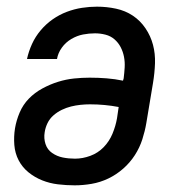

<svg xmlns="http://www.w3.org/2000/svg" viewBox="-20 -548 540 576"><path d="M204 8Q179 8 154 5Q129 2 106.5 -7Q84 -16 65.5 -31Q47 -46 36 -67Q25 -88 23 -113Q21 -138 25 -163Q29 -187 39 -210.5Q49 -234 66.5 -252Q84 -270 107 -282.5Q130 -295 154 -302.5Q178 -310 202 -312.5Q226 -315 249 -315Q275 -315 300 -313Q325 -311 349 -306L351 -313Q353 -329 354 -345.5Q355 -362 352 -377.5Q349 -393 342 -406.5Q335 -420 323.5 -430Q312 -440 296.5 -444Q281 -448 265 -448Q247 -448 229 -444.5Q211 -441 194 -431Q177 -421 165.5 -405Q154 -389 151 -371H61Q66 -394 76 -416Q86 -438 102 -457Q118 -476 138 -490Q158 -504 180.5 -512.5Q203 -521 226 -524.5Q249 -528 271 -528Q300 -528 328 -522Q356 -516 378.5 -501Q401 -486 416.5 -463Q432 -440 439 -413.5Q446 -387 445 -358Q444 -329 439 -299L419 -179Q415 -155 407 -130Q399 -105 384.5 -82.5Q370 -60 349.5 -42Q329 -24 305 -12.5Q281 -1 255 3.5Q229 8 204 8ZM205 -72Q228 -72 251 -80.5Q274 -89 291 -106.5Q308 -124 317.5 -147Q327 -170 331 -193L336 -227Q315 -231 293.5 -233Q272 -235 250 -235Q236 -235 221.5 -233.5Q207 -232 193 -228.5Q179 -225 165.5 -218.5Q152 -212 140.5 -202Q129 -192 122.5 -178.5Q116 -165 114 -151Q111 -133 116.5 -116Q122 -99 136.5 -89Q151 -79 168.5 -75.5Q186 -72 205 -72Z"/></svg>

Font: Iosevka Term Curly Medium
Style: Italic
Weight: 500
Italic angle: -9°
Designer: Belleve Invis
Foundry: Belleve Invis
Version: Version 32.3.0